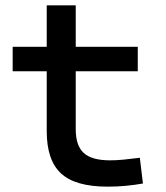

<svg xmlns="http://www.w3.org/2000/svg" viewBox="-20 -694 626 724"><path d="M385.3 9.8Q264.2 9.8 210.2 -40Q156.2 -89.8 156.2 -199.2V-425.3H27.8V-517.6H156.2V-673.8H265.6V-517.6H499.5V-425.3H265.6V-206.1Q265.6 -145 295.7 -117.2Q325.7 -89.4 395 -89.4Q418.5 -89.4 445.6 -92Q472.7 -94.7 507.3 -99.1L519 -2Q485.4 3.9 453.4 6.8Q421.4 9.8 385.3 9.8Z"/></svg>

Font: Caskaydia Cove Medium
Style: Regular
Weight: 500
Monospace: yes
Designer: Aaron Bell
Foundry: Saja Typeworks
Version: Version 4.300; ttfautohint (v1.8.3)